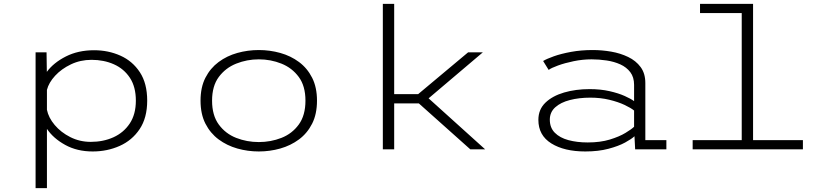

<svg xmlns="http://www.w3.org/2000/svg" viewBox="-20 -770 4236 990"><path d="M163.5 200V-500H220L221.5 -399.5Q256 -446.5 319.5 -478.8Q383 -511 465 -511Q538.5 -511 601 -483Q663.5 -455 701.2 -397.5Q739 -340 739 -251Q739 -162.5 700 -104.2Q661 -46 596.8 -17.5Q532.5 11 458 11Q377.5 11 316.2 -22.8Q255 -56.5 222 -105.5V200ZM452 -461.5Q394.5 -461.5 345.8 -438.2Q297 -415 264.2 -379.5Q231.5 -344 222 -306.5V-204Q230 -163.5 262 -125.5Q294 -87.5 342.5 -63Q391 -38.5 448 -38.5Q512.5 -38.5 565 -62.2Q617.5 -86 649 -133.2Q680.5 -180.5 680.5 -251Q680.5 -322 649.8 -368.8Q619 -415.5 567.2 -438.5Q515.5 -461.5 452 -461.5Z M1314.5 11Q1257.5 11 1203.8 -4.2Q1150 -19.5 1107.2 -51.2Q1064.5 -83 1039.2 -132.5Q1014 -182 1014 -251Q1014 -320 1039.2 -369.2Q1064.5 -418.5 1107.2 -450.2Q1150 -482 1203.8 -497Q1257.5 -512 1314.5 -512Q1371.5 -512 1425.2 -497Q1479 -482 1521.8 -450.2Q1564.5 -418.5 1589.5 -369Q1614.5 -319.5 1614.5 -251Q1614.5 -182 1589.5 -132.5Q1564.5 -83 1521.8 -51.2Q1479 -19.5 1425.2 -4.2Q1371.5 11 1314.5 11ZM1314.5 -37.5Q1376 -37.5 1431 -59Q1486 -80.5 1520.5 -127.8Q1555 -175 1555 -251Q1555 -326.5 1520.5 -373.2Q1486 -420 1431 -442Q1376 -464 1314.5 -464Q1253.5 -464 1198.2 -442Q1143 -420 1108.2 -373.2Q1073.5 -326.5 1073.5 -251Q1073.5 -175 1108.2 -127.8Q1143 -80.5 1198 -59Q1253 -37.5 1314.5 -37.5Z M1954 0V-750H2012.5V-284.5H2136L2393.5 -500H2469.5L2190 -263L2481.5 0H2405L2139.5 -237H2012.5V0Z M2998 11Q2889.5 11 2822.8 -30.5Q2756 -72 2756 -152Q2756 -205.5 2792.2 -240.5Q2828.5 -275.5 2888.5 -293Q2948.5 -310.5 3020 -310.5Q3076.5 -310.5 3122.8 -300Q3169 -289.5 3201.2 -275Q3233.5 -260.5 3249.5 -248.5V-332.5Q3249.5 -372 3230 -397.8Q3210.5 -423.5 3178.5 -438Q3146.5 -452.5 3107.8 -458.2Q3069 -464 3030.5 -464Q2984 -464 2938 -454.5Q2892 -445 2857 -432.2Q2822 -419.5 2809 -409.5L2780.5 -455.5Q2798.5 -466.5 2835.8 -479.8Q2873 -493 2924.5 -502.5Q2976 -512 3036.5 -512Q3083.5 -512 3131.2 -503.8Q3179 -495.5 3219 -476.2Q3259 -457 3283.2 -424.2Q3307.5 -391.5 3307.5 -342V-47.5H3416V0H3255L3251.5 -67.5Q3237 -53.5 3203 -35Q3169 -16.5 3117.2 -2.8Q3065.5 11 2998 11ZM3010.5 -35.5Q3075.5 -35.5 3124.5 -50.5Q3173.5 -65.5 3205.2 -84.8Q3237 -104 3249.5 -116.5V-200Q3234 -213 3200.8 -228.8Q3167.5 -244.5 3122 -255.5Q3076.5 -266.5 3024 -266.5Q2966 -266.5 2918.5 -254.2Q2871 -242 2843 -216.8Q2815 -191.5 2815 -153Q2815 -111.5 2840.8 -85.5Q2866.5 -59.5 2910.8 -47.5Q2955 -35.5 3010.5 -35.5Z M3551.5 0V-47.5H3804.5V-702.5H3589.5V-750H3863V-47.5H4120V0Z"/></svg>

Font: Trispace SemiExpanded ExtraLight
Style: Regular
Weight: 200
Width: 6
Designer: Tyler Finck
Foundry: Etcetera Type Company
Version: Version 1.210; ttfautohint (v1.8.3)